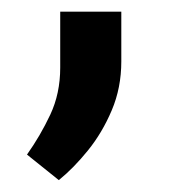

<svg xmlns="http://www.w3.org/2000/svg" viewBox="-20 -127 311 330"><path d="M83.5 -10.7V-106.9H188.5V-21.5Q188.5 23.9 172.1 62.5Q155.8 101.1 131.1 131.6Q106.4 162.1 81.1 182.6L26.4 138.7Q49.3 106.4 66.4 70.1Q83.5 33.7 83.5 -10.7Z"/></svg>

Font: Vazirmatn UI NL SemiBold
Style: Regular
Weight: 600
Designer: Saber Rastikerdar
Foundry: Saber Rastikerdar
Version: Version 33.003